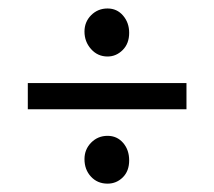

<svg xmlns="http://www.w3.org/2000/svg" viewBox="-20 -443 507 455"><path d="M234.9 -309.1Q211.4 -309.1 195.8 -326.7Q180.2 -344.2 180.2 -368.2Q180.2 -391.1 196 -407Q211.9 -422.9 234.9 -422.9Q257.3 -422.9 271.7 -406Q286.1 -389.2 286.1 -365.2Q286.1 -339.8 270.8 -324.5Q255.4 -309.1 234.9 -309.1ZM45.9 -184.1V-246.1H421.9V-184.1ZM234.9 -7.8Q210.9 -7.8 195.6 -24.4Q180.2 -41 180.2 -65.9Q180.2 -88.9 196 -105Q211.9 -121.1 234.9 -121.1Q257.3 -121.1 271.7 -104.5Q286.1 -87.9 286.1 -63Q286.1 -37.6 271 -22.7Q255.9 -7.8 234.9 -7.8Z"/></svg>

Font: Junicode SmCond Medium
Style: Regular
Weight: 500
Width: 4
Designer: Peter S. Baker
Version: Version 2.206